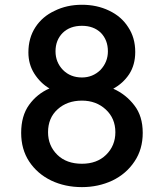

<svg xmlns="http://www.w3.org/2000/svg" viewBox="-20 -767 686 802"><path d="M194.3 -12.7Q135.7 -41 101.6 -92.8Q68.4 -143.6 68.4 -211.9Q68.4 -283.2 101.6 -329.1Q134.8 -375 186.5 -397.5Q148.4 -419.9 123 -460Q98.6 -499 98.6 -547.9Q98.6 -608.4 127.9 -653.3Q157.2 -698.2 208 -721.7Q258.8 -747.1 322.3 -747.1Q384.8 -747.1 435.5 -722.7Q487.3 -698.2 515.6 -653.3Q544.9 -609.4 544.9 -549.8Q544.9 -496.1 519.5 -457Q494.1 -418.9 453.1 -396.5Q505.9 -373 541 -327.1Q576.2 -282.2 576.2 -211.9Q576.2 -143.6 542 -92.8Q507.8 -41 449.2 -12.7Q390.6 14.6 322.3 14.6Q252 14.6 194.3 -12.7ZM399.4 -474.6Q430.7 -507.8 430.7 -552.7Q430.7 -599.6 401.4 -629.9Q371.1 -659.2 322.3 -659.2Q272.5 -659.2 242.2 -629.9Q211.9 -599.6 211.9 -552.7Q211.9 -506.8 243.2 -474.6Q274.4 -443.4 322.3 -443.4Q367.2 -443.4 399.4 -474.6ZM422.9 -120.1Q461.9 -158.2 461.9 -214.8Q461.9 -272.5 421.9 -309.6Q381.8 -346.7 322.3 -346.7Q260.7 -346.7 220.7 -310.5Q180.7 -274.4 180.7 -214.8Q180.7 -158.2 219.7 -120.1Q257.8 -83 322.3 -83Q384.8 -83 422.9 -120.1Z"/></svg>

Font: Alata=Ham
Style: Regular
Weight: 400
Designer: Spyros Zevelakis, Eben Sorkin
Version: Version 1.004